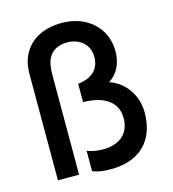

<svg xmlns="http://www.w3.org/2000/svg" viewBox="-111 -827 844 934"><g transform="rotate(-15 311.0 -360.0)"><path d="M333.5 14.5C481.5 14.5 562.5 -71.5 562.5 -209.5C562.5 -307.5 499.5 -376.5 433 -396.5C479.5 -425 502.5 -476 502.5 -535.5C502.5 -654.5 408.5 -735 285.5 -735C190.5 -735 109.5 -695.5 79.5 -605.5C72.5 -583.5 69.5 -559.5 69.5 -530.5V0H176V-502.5C176 -531.5 179.5 -560 188 -579.5C206 -620.5 243.5 -636.5 285.5 -636.5C347.5 -636.5 396 -598.5 396 -534C396 -469 351 -434.5 286 -428.5V-336C387.5 -335 456.5 -294 456.5 -211C456.5 -130 402.5 -88.5 320.5 -88.5C288.5 -88.5 263.5 -94.5 241.5 -102.5V0C266.5 10.5 294.5 14.5 333.5 14.5Z"/></g></svg>

Font: Manrope SemiBold
Style: Regular
Weight: 600
Designer: Mikhail Sharanda
Foundry: Mikhail Sharanda
Version: Version 4.505